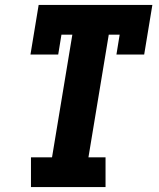

<svg xmlns="http://www.w3.org/2000/svg" viewBox="-20 -755 640 775"><path d="M105 0V-120H190L272 -615H228L215 -535H103L136 -735H595L562 -535H450L463 -615H419L337 -120H406V0Z"/></svg>

Font: Iosevka Etoile Heavy Oblique
Style: Regular
Weight: 900
Italic angle: -9°
Designer: Belleve Invis
Foundry: Belleve Invis
Version: Version 15.5.2; ttfautohint (v1.8.4)